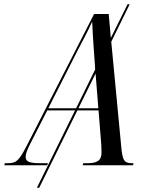

<svg xmlns="http://www.w3.org/2000/svg" viewBox="-84 -780 713 906"><path d="M-64 0 -61 -10H-46Q-27 -10 -14.5 -15.5Q-2 -21 11.5 -39.5Q25 -58 44 -96L360 -714H429L439 -601L518 -760H528L441 -583L488 -89Q492 -41 501 -25.5Q510 -10 535 -10H546L544 0H306L309 -10H332Q363 -10 379 -21Q395 -32 395 -60Q395 -68 394.5 -77Q394 -86 394 -96L381 -259H281L101 106H90L270 -259H139L59 -102Q49 -83 43 -67Q37 -51 37 -39Q37 -22 53 -16Q69 -10 105 -10H142L139 0ZM251 -480 144 -269H275L365 -452L364 -472Q362 -501 359 -540.5Q356 -580 354 -617Q352 -654 351 -678Q335 -642 309.5 -594Q284 -546 251 -480ZM286 -269H380L367 -433Z"/></svg>

Font: Noto Serif Display Condensed
Style: Italic
Weight: 400
Width: 3
Italic angle: -12°
Designer: Monotype Design Team
Foundry: Monotype Imaging Inc.
Version: Version 2.009